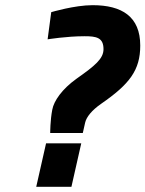

<svg xmlns="http://www.w3.org/2000/svg" viewBox="-20 -722 562 742"><path d="M256 0 294 -168H158L120 0ZM522 -546C522 -658 451 -702 338 -702C268 -702 178 -675 178 -675L164 -570C164 -570 237 -582 307 -582C352 -582 380 -577 380 -532C380 -495 347 -468 276 -418C220 -378 188 -332 182 -298C174 -257 174 -208 174 -208H300L309 -248C314 -270 335 -296 371 -321C481 -397 522 -451 522 -546Z"/></svg>

Font: RazerF5
Style: Bold Italic
Weight: 700
Foundry: Razer Inc.
Version: Version 2